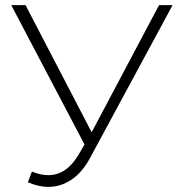

<svg xmlns="http://www.w3.org/2000/svg" viewBox="-20 -720 711 752"><path d="M169 -34Q240 -34 287 -113L311 -154L24 -700H80L339 -202L603 -700H656L333 -102Q302 -44 259.5 -16Q217 12 169 12Q132 12 89 -6L105 -48Q139 -34 169 -34Z"/></svg>

Font: Goldbeck Next Light
Style: Regular
Weight: 300
Designer: Julieta Ulanovsky
Foundry: Julieta Ulanovsky
Version: Version 7.200